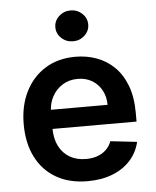

<svg xmlns="http://www.w3.org/2000/svg" viewBox="-54 -808 701 865"><g transform="rotate(-5 296.5 -375.5)"><path d="M307.5 10.7Q225.5 10.7 166 -23.6Q106.5 -57.9 74.6 -120.9Q42.6 -183.9 42.6 -269.5Q42.6 -353.7 74.8 -417.4Q106.9 -481.2 164.8 -516.9Q222.7 -552.6 300.8 -552.6Q351.2 -552.6 396.1 -536.4Q441.1 -520.2 475.7 -486.5Q510.3 -452.8 530.2 -400.7Q550.1 -348.7 550.1 -277V-237.6H103V-324.2H426.8Q426.5 -361.2 410.9 -390.1Q395.2 -419 367.4 -435.7Q339.5 -452.4 302.6 -452.4Q263.1 -452.4 233.3 -433.4Q203.5 -414.4 187 -383.7Q170.5 -353 170.1 -316.4V-240.8Q170.1 -193.2 187.5 -159.3Q204.9 -125.4 236.2 -107.4Q267.4 -89.5 309.3 -89.5Q337.4 -89.5 360.1 -97.5Q382.8 -105.5 399.5 -121.1Q416.2 -136.7 424.7 -159.8L544.7 -146.3Q533.4 -98.7 501.6 -63.4Q469.8 -28.1 420.5 -8.7Q371.1 10.7 307.5 10.7ZM297.2 -622.9Q266.3 -622.9 244.5 -643.3Q222.7 -663.7 222.7 -692.5Q222.7 -721.6 244.7 -742Q266.7 -762.4 297.2 -762.4Q327.8 -762.4 349.6 -742Q371.4 -721.6 371.4 -692.5Q371.4 -663.7 349.6 -643.3Q327.8 -622.9 297.2 -622.9Z"/></g></svg>

Font: InterMG SemiBold
Style: Regular
Weight: 600
Designer: Rasmus Andersson
Foundry: rsms
Version: Version 3.019;December 26, 2023;FontCreator 15.0.0.2955 64-b